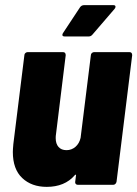

<svg xmlns="http://www.w3.org/2000/svg" viewBox="-20 -720 535 748"><path d="M347 -517H484Q495 -517 495 -505L434 -12Q433 -7 429.5 -3.5Q426 0 421 0H283Q278 0 275 -3.5Q272 -7 273 -12L276 -36Q277 -39 275 -39.5Q273 -40 271 -37Q232 8 162 8Q103 8 66.5 -26.5Q30 -61 30 -128Q30 -137 32 -159L75 -505Q75 -510 79 -513.5Q83 -517 88 -517H225Q236 -517 236 -505L198 -196Q197 -191 197 -182Q197 -160 208 -147.5Q219 -135 239 -135Q259 -135 274 -148Q289 -161 294 -183L334 -505Q334 -510 338 -513.5Q342 -517 347 -517ZM223 -584Q223 -588 226 -592L292 -692Q298 -700 308 -700H421Q430 -700 430 -694Q430 -689 426 -685L340 -585Q334 -578 326 -578H232Q223 -578 223 -584Z"/></svg>

Font: Barlow Semi Condensed ExtraBold
Style: Italic
Weight: 800
Width: 4
Italic angle: -7°
Designer: Jeremy Tribby
Foundry: Tribby Type
Version: Version 1.408